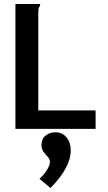

<svg xmlns="http://www.w3.org/2000/svg" viewBox="-20 -643 540 958"><path d="M57 -623H180V-614Q174 -608 172.5 -600.5Q171 -593 171 -577V-92H457V0H57ZM232 295 177 249Q202 226 215.5 203Q229 180 229 165Q229 151 218.5 140Q208 129 197.5 115Q187 101 187 80Q187 50 207.5 33.5Q228 17 256 17Q291 17 312 42.5Q333 68 333 108Q333 192 232 295Z"/></svg>

Font: Ligconsolata
Style: Bold
Weight: 700
Monospace: yes
Designer: Raph Levien, Cyreal, Brenton Simpson
Foundry: Raph Levien, Cyreal, Google
Version: Version 3.001; ttfautohint (v1.8.2.53-6de2)